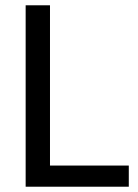

<svg xmlns="http://www.w3.org/2000/svg" viewBox="-20 -706 520 726"><path d="M77 0V-686H169V-80H467V0Z"/></svg>

Font: Archivo SemiCondensed
Style: Regular
Weight: 400
Width: 4
Designer: Hector Gatti
Foundry: Omnibus-Type
Version: Version 2.001